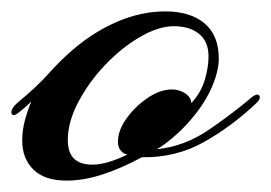

<svg xmlns="http://www.w3.org/2000/svg" viewBox="-40 -308 476 337"><path d="M77 9Q38 9 18.5 -10.5Q-1 -30 -1 -61Q-1 -80 4 -98Q9 -116 15 -130Q8 -123 1.5 -117.5Q-5 -112 -9 -109Q-13 -106 -16 -106Q-20 -106 -20 -111Q-20 -118 -10 -127Q25 -156 45 -178.5Q65 -201 87 -220Q124 -252 166 -270Q208 -288 250 -288Q294 -288 319 -267Q344 -246 344 -205Q344 -182 330.5 -152Q317 -122 288 -90Q276 -77 261 -64.5Q246 -52 235 -46Q284 -51 327 -80.5Q370 -110 404 -139Q409 -142 411 -142Q416 -142 416 -137Q416 -133 411 -128Q368 -87 318.5 -59Q269 -31 209 -32Q174 -13 140.5 -2Q107 9 77 9ZM122 -19Q136 -19 152 -24Q168 -29 184 -37Q178 -37 172.5 -43Q167 -49 167 -59Q167 -79 182 -100Q197 -121 219 -136Q241 -151 262 -151Q274 -151 284.5 -144.5Q295 -138 296 -127Q313 -146 319.5 -168Q326 -190 326 -209Q326 -235 309.5 -248.5Q293 -262 265 -262Q238 -262 205.5 -243Q173 -224 144.5 -194Q116 -164 97.5 -129Q79 -94 79 -62Q79 -19 122 -19Z"/></svg>

Font: Arizonia
Style: Regular
Weight: 400
Designer: Robert E. Leuschke
Foundry: Robert E. Leuschke
Version: Version 1.010; ttfautohint (v1.8.4.7-5d5b)